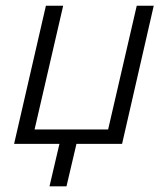

<svg xmlns="http://www.w3.org/2000/svg" viewBox="-20 -508 593 678"><path d="M154.8 149.9 189.9 0H29.8L142.1 -487.8H203.1L102.1 -50.8H361.8L462.9 -487.8H522.9L411.1 0H250L214.8 149.9Z"/></svg>

Font: HK Grotesk Light Italic
Style: Regular
Weight: 300
Italic angle: -13°
Designer: Alfredo Marco Pradil and Stefan Peev
Foundry: Hanken Design Co.
Version: Version 1.000;PS 001.000;hotconv 1.0.88;makeotf.lib2.5.64775